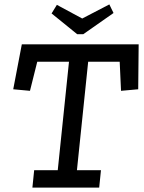

<svg xmlns="http://www.w3.org/2000/svg" viewBox="-20 -851 652 871"><path d="M214 -790 238 -829 353 -767 476 -831 495 -792 358 -696H330ZM529 -439 523 -571H380L329 -79H438L430 0H127L135 -79H242L293 -571H149L116 -439L40 -446L79 -650H609L607 -446Z"/></svg>

Font: Zilla Slab Medium
Style: Regular
Weight: 500
Designer: Typotheque.com
Foundry: Typotheque type foundry
Version: Version 1.1; 2017